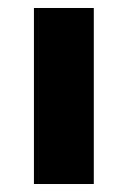

<svg xmlns="http://www.w3.org/2000/svg" viewBox="-20 -461 320 481"><path d="M65 0V-441H215V0Z"/></svg>

Font: Teachers
Style: Regular
Weight: 400
Designer: Alfredo Marco Pradil, Chank Diesel
Version: Version 1.001